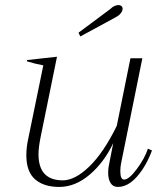

<svg xmlns="http://www.w3.org/2000/svg" viewBox="-20 -728 620 758"><path d="M297 -584 290 -599 415 -692Q431 -708 448 -708Q455 -708 459.5 -704Q464 -700 464 -693Q464 -685 457 -676Q450 -667 437 -660ZM580 -134Q557 -72 521 -31Q485 10 445 10Q426 10 416.5 -5.5Q407 -21 407 -47Q407 -65 411 -81L427 -163Q391 -87 334 -38.5Q277 10 214 10Q153 10 118.5 -20Q84 -50 84 -115Q84 -146 91 -178L151 -470Q118 -476 86 -486L87 -491L205 -504L140 -185Q132 -145 132 -119Q132 -16 228 -16Q276 -16 332.5 -70.5Q389 -125 441 -231L495 -498H542L458 -83Q455 -68 455 -52Q455 -19 470 -19Q489 -19 520 -60.5Q551 -102 564 -141Z"/></svg>

Font: Trirong ExtraLight
Style: Italic
Weight: 275
Italic angle: -12°
Designer: Katatrad Team
Foundry: CadsonDemak
Version: Version 1.003